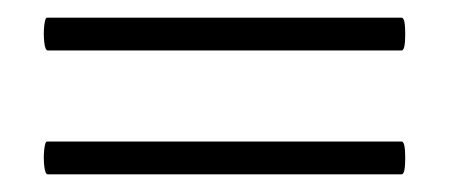

<svg xmlns="http://www.w3.org/2000/svg" viewBox="-20 -298 508 217"><path d="M34 -241Q31 -241 30 -250.5Q29 -260 30 -269Q31 -278 33 -278H434Q438 -278 438 -259.5Q438 -241 434 -241ZM34 -101Q31 -101 30 -110.5Q29 -120 30 -129Q31 -138 33 -138H434Q438 -138 438 -119.5Q438 -101 434 -101Z"/></svg>

Font: t
Style: Regular
Weight: 300
Designer: Christian Thalmann (Catharsis Fonts)
Version: Version 1.000;PS 002.000;hotconv 1.0.88;makeotf.lib2.5.64775